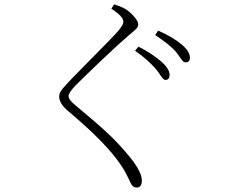

<svg xmlns="http://www.w3.org/2000/svg" viewBox="-20 -803 1040 885"><path d="M742.2 -434.6Q736.3 -434.6 730 -441.9Q723.6 -449.2 714.4 -463.4Q705.1 -477.5 696.3 -487.3Q658.2 -530.3 602.5 -569.3L618.2 -587.9Q672.9 -561.5 724.6 -518.6Q761.7 -484.4 761.7 -458Q761.7 -434.6 742.2 -434.6ZM835 -515.6Q828.1 -515.6 822.3 -522Q816.4 -528.3 806.2 -543.5Q795.9 -558.6 788.1 -567.4Q759.8 -598.6 695.3 -641.6L709 -662.1Q782.2 -628.9 816.4 -598.6Q855.5 -566.4 855.5 -537.1Q855.5 -515.6 835 -515.6ZM548.8 -702.1Q548.8 -727.5 493.2 -762.7L505.9 -783.2Q537.1 -773.4 557.6 -761.7Q578.1 -749 597.7 -727.1Q617.2 -705.1 617.2 -691.4Q617.2 -680.7 609.4 -671.9Q601.6 -663.1 575.2 -641.6Q530.3 -603.5 448.7 -525.9Q367.2 -448.2 331.1 -412.1Q295.9 -376 295.9 -360.4Q295.9 -342.8 329.1 -316.4Q424.8 -237.3 479.5 -186Q534.2 -134.8 584 -72.3Q633.8 -8.8 633.8 29.3Q633.8 61.5 609.4 61.5Q591.8 61.5 583 42Q581.1 38.1 573.7 22.5Q566.4 6.8 557.6 -9.3Q548.8 -25.4 536.1 -43.9Q470.7 -142.6 293 -292Q252.9 -326.2 252.9 -357.4Q252.9 -379.9 278.3 -405.3Q301.8 -432.6 400.9 -532.2Q500 -631.8 525.4 -661.1Q548.8 -689.5 548.8 -702.1Z"/></svg>

Font: GenYoMin TW TTF ExtraLight
Style: Regular
Weight: 250
Version: Version 1.300